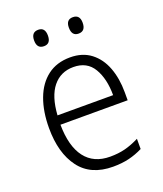

<svg xmlns="http://www.w3.org/2000/svg" viewBox="-135 -804 765 902"><g transform="rotate(-20 248.0 -352.5)"><path d="M259 -542Q321 -542 362.5 -510Q404 -478 424.5 -423.5Q445 -369 445 -300V-260H109Q110 -152 153 -95.5Q196 -39 278 -39Q319 -39 352.5 -47.5Q386 -56 424 -75V-24Q390 -7 354.5 1.5Q319 10 275 10Q164 10 108.5 -64Q53 -138 53 -263Q53 -346 76.5 -409Q100 -472 146 -507Q192 -542 259 -542ZM258 -494Q194 -494 155.5 -446.5Q117 -399 111 -306H389Q389 -388 357.5 -441Q326 -494 258 -494ZM128 -674Q128 -715 163 -715Q197 -715 197 -674Q197 -633 163 -633Q128 -633 128 -674ZM302 -675Q302 -715 336 -715Q371 -715 371 -675Q371 -633 336 -633Q302 -633 302 -675Z"/></g></svg>

Font: Noto Sans Sinhala SemiCondensed Light
Style: Regular
Weight: 300
Width: 4
Designer: Jelle Bosma - Monotype Design Team
Foundry: Monotype Imaging Inc.
Version: Version 2.006; ttfautohint (v1.8.4.7-5d5b)